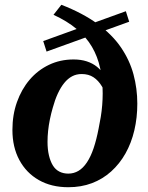

<svg xmlns="http://www.w3.org/2000/svg" viewBox="-20 -773 620 804"><path d="M161 -601 507 -726 521 -682 175 -557ZM437 -410 433 -350Q422 -386 407 -411Q392 -436 371.5 -449.5Q351 -463 322 -463Q300 -463 282 -453.5Q264 -444 249 -425.5Q234 -407 222 -381Q210 -355 201 -322Q194 -298 189 -273.5Q184 -249 181.5 -225.5Q179 -202 179 -179Q179 -147 185 -122Q191 -97 201.5 -80Q212 -63 228.5 -54.5Q245 -46 266 -46Q289 -46 308.5 -57.5Q328 -69 344 -93Q360 -117 372 -152.5Q384 -188 393 -235Q398 -259 402 -283.5Q406 -308 408 -333Q410 -358 410 -382Q410 -438 399.5 -487Q389 -536 365 -577Q341 -618 301 -651.5Q261 -685 204 -711L237 -753Q327 -718 388.5 -673Q450 -628 486.5 -574.5Q523 -521 539 -461.5Q555 -402 555 -339Q555 -280 542.5 -227Q530 -174 505.5 -130.5Q481 -87 445.5 -55Q410 -23 365 -6Q320 11 266 11Q195 11 142.5 -19Q90 -49 61 -103Q32 -157 32 -229Q32 -292 51 -345.5Q70 -399 104 -439Q138 -479 185 -501.5Q232 -524 288 -524Q319 -524 343.5 -516Q368 -508 386.5 -493Q405 -478 417.5 -457Q430 -436 437 -410Z"/></svg>

Font: Roboto Serif 72pt SemiCondensed SemiBold
Style: Italic
Weight: 600
Width: 4
Italic angle: -10°
Designer: Greg Gazdowicz
Foundry: Commercial Type
Version: Version 1.008